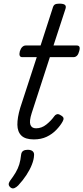

<svg xmlns="http://www.w3.org/2000/svg" viewBox="-20 -750 458 1055"><path d="M166 16Q119 16 97.5 -5Q76 -26 75.5 -64.5Q75 -103 91 -157L182 -436H102Q92 -436 88.5 -444Q85 -452 89 -468Q94 -484 102.5 -492Q111 -500 121 -500H203L269 -704Q273 -720 281 -725Q289 -730 306 -730Q330 -730 337.5 -722.5Q345 -715 339 -699L274 -500H402Q413 -500 416.5 -492.5Q420 -485 415 -468Q411 -452 403 -444Q395 -436 384 -436H254L154 -128Q140 -84 147 -64.5Q154 -45 178 -45Q209 -45 235 -66Q261 -87 278 -111Q283 -119 292 -122Q301 -125 313 -117Q328 -109 329 -100.5Q330 -92 324 -82Q312 -60 289.5 -36.5Q267 -13 236.5 1.5Q206 16 166 16ZM39 281Q29 273 28 264.5Q27 256 34 245Q53 220 66 198Q79 176 86 153Q93 130 96 100Q98 85 107.5 79Q117 73 132 73Q151 73 160 81.5Q169 90 167 105Q166 127 155 155Q144 183 125 212Q106 241 80 269Q70 279 59.5 283.5Q49 288 39 281Z"/></svg>

Font: Playwrite DK Loopet Light
Style: Regular
Weight: 300
Version: Version 1.003